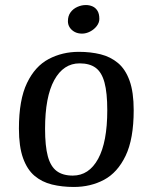

<svg xmlns="http://www.w3.org/2000/svg" viewBox="-20 -730 602 763"><path d="M273.3 13Q226.3 13 186.4 3.2Q146.5 -6.6 117.2 -31.4Q88 -56.1 71.6 -101.7Q55.2 -147.4 55.2 -219Q55.2 -333.5 87.3 -400.1Q119.3 -466.8 173.5 -495.4Q227.6 -524 293.4 -524Q340.4 -524 379.8 -514.2Q419.2 -504.4 448.9 -479.6Q478.5 -454.9 494.9 -409.3Q511.3 -363.6 511.3 -292Q511.3 -177.9 479.2 -111Q447.1 -44.2 393.6 -15.6Q340.1 13 273.3 13ZM269.1 -32.2Q333.5 -32.2 369.9 -98.7Q406.3 -165.2 406.3 -291.9Q406.3 -361.3 395.3 -402Q384.4 -442.6 360.4 -460.4Q336.5 -478.2 296.3 -478.2Q232.2 -478.2 195.6 -411.7Q159.1 -345.2 159.1 -218.1Q159.1 -149.7 170 -109.1Q181 -68.5 205.3 -50.3Q229.6 -32.2 269.1 -32.2ZM306.1 -596.4Q289.4 -596.4 276.8 -603.1Q264.2 -609.9 257 -621Q249.9 -632 249.9 -645.6Q249.9 -666.9 260.3 -680.9Q270.6 -695 287.3 -702.5Q304 -710 321.4 -710Q335.3 -710 347.5 -704.7Q359.7 -699.4 367.2 -687.4Q374.8 -675.4 374.8 -654.7Q374.8 -640.1 364.4 -626.4Q353.9 -612.8 338 -604.6Q322 -596.4 306.1 -596.4Z"/></svg>

Font: Briem Hand Thin
Style: Regular
Weight: 100
Designer: Gunnlaugur SE Briem, Eben Sorkin
Foundry: Sorkin Type Co.
Version: Version 1.003